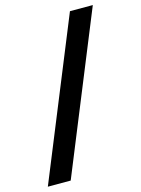

<svg xmlns="http://www.w3.org/2000/svg" viewBox="-120 -741 683 933"><g transform="rotate(-15 221.5 -275.0)"><path d="M2 123 326.5 -673H441.5L117 123Z"/></g></svg>

Font: Anek Gujarati Medium SemiBold
Style: Regular
Weight: 600
Version: Version 1.003